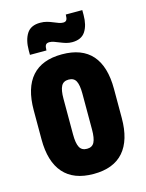

<svg xmlns="http://www.w3.org/2000/svg" viewBox="-105 -734 615 808"><g transform="rotate(-15 202.0 -330.0)"><path d="M202 9.5Q115 9.5 71 -40.8Q27 -91 27 -187.5V-314.5Q27 -412 71 -461.8Q115 -511.5 202 -511.5Q289 -511.5 332.8 -461.8Q376.5 -412 376.5 -314.5V-187.5Q376.5 -91 332.8 -40.8Q289 9.5 202 9.5ZM202 -100Q225 -100 234 -117.8Q243 -135.5 243 -173V-329.5Q243 -366.5 234 -384Q225 -401.5 202 -401.5Q179 -401.5 169.8 -384Q160.5 -366.5 160.5 -329.5V-173Q160.5 -135.5 169.8 -117.8Q179 -100 202 -100ZM258 -549.5Q244.5 -549.5 231.8 -553.2Q219 -557 207 -562Q195 -567 184.2 -570.8Q173.5 -574.5 164.5 -574.5Q152.5 -574.5 148.2 -567.5Q144 -560.5 144 -546.5V-544H72V-563.5Q72 -608.5 89.5 -636Q107 -663.5 148 -663.5Q164 -663.5 177.2 -659.8Q190.5 -656 201.8 -651.2Q213 -646.5 223.2 -642.8Q233.5 -639 242.5 -639Q253.5 -639 257.5 -645.8Q261.5 -652.5 261.5 -666.5V-669H333.5V-647.5Q333.5 -603.5 316 -576.5Q298.5 -549.5 258 -549.5Z"/></g></svg>

Font: Anek Latin Condensed
Style: Bold
Weight: 700
Width: 3
Designer: Yesha Goshar
Foundry: Ek Type
Version: Version 1.003